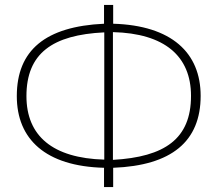

<svg xmlns="http://www.w3.org/2000/svg" viewBox="-20 -757 879 777"><path d="M792 -369C792 -543 675 -654 438 -661V-737H401V-661C164 -650 48 -554 48 -368C48 -194 164 -84 401 -78V0H438V-78C675 -87 792 -185 792 -369ZM437 -110V-627C646 -622 753 -530 753 -369C753 -195 647 -122 437 -110ZM87 -368C87 -541 192 -616 402 -626V-111C193 -117 87 -207 87 -368Z"/></svg>

Font: Glow Sans SC Normal ExtraLight
Style: Regular
Weight: 200
Designer: Ryoko NISHIZUKA (kana, bopomofo & ideographs); Paul D. Hunt (Latin, Greek & Cyrillic); Sandoll Communications, Soo-young
Version: Version 0.93